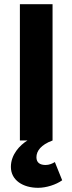

<svg xmlns="http://www.w3.org/2000/svg" viewBox="-20 -671 346 917"><path d="M162 226C201 226 248 211 277 190L242 103C231 110 215 117 198 117C171 117 154 106 154 80C154 50 176 20 231 0V-651H75V0H111C75 22 32 67 32 126C32 190 90 226 162 226Z"/></svg>

Font: Source Sans Pro
Style: Bold
Weight: 700
Designer: Paul D. Hunt
Foundry: Adobe Systems Incorporated
Version: Version 3.006;hotconv 1.0.111;makeotfexe 2.5.65597